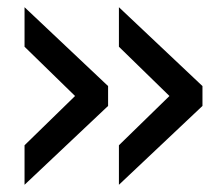

<svg xmlns="http://www.w3.org/2000/svg" viewBox="-20 -512 602 532"><path d="M309.5 0V-109.5L449.5 -246L309.5 -382.5V-492L541 -273.5V-218.5ZM48 0V-109.5L188 -246L48 -382.5V-492L279.5 -273.5V-218.5Z"/></svg>

Font: Mohave Medium
Style: Regular
Weight: 500
Designer: Gumpita Rahayu
Foundry: Tokotype
Version: Version 2.003